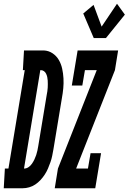

<svg xmlns="http://www.w3.org/2000/svg" viewBox="-75 -1004 686 1024"><path d="M-55 0 -49 -105H-30L57 -630H47L53 -735H79H158Q184 -734 205 -720Q226 -706 238.5 -684.5Q251 -663 256.5 -638Q262 -613 263.5 -586.5Q265 -560 262.5 -533.5Q260 -507 255 -480L210 -208Q207 -191 203.5 -173.5Q200 -156 194 -139Q188 -122 181 -105.5Q174 -89 164 -73.5Q154 -58 141 -44Q128 -30 113 -20Q98 -10 80.5 -5Q63 0 46 0ZM53 -105Q66 -105 77 -112.5Q88 -120 95.5 -131Q103 -142 108.5 -153.5Q114 -165 118 -177Q122 -189 124.5 -201Q127 -213 129 -225L174 -497Q176 -507 177.5 -517Q179 -527 179.5 -536.5Q180 -546 180 -555.5Q180 -565 179.5 -574.5Q179 -584 177 -593Q175 -602 171 -610.5Q167 -619 159.5 -624.5Q152 -630 142 -630H140ZM425 -801 369 -932 424 -978 467 -862 549 -984 591 -926 490 -801ZM217 0 234 -105 441 -630H378L364 -548H308L339 -735H555L538 -630L331 -105H394L408 -187H464L433 0Z"/></svg>

Font: Iosevka Slab Extrabold Oblique
Style: Regular
Weight: 800
Italic angle: -9°
Monospace: yes
Designer: Belleve Invis
Foundry: Belleve Invis
Version: Version 11.1.1; ttfautohint (v1.8.3)